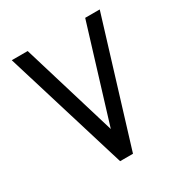

<svg xmlns="http://www.w3.org/2000/svg" viewBox="-168 -854 937 983"><g transform="rotate(-30 300.0 -362.5)"><path d="M38.5 -725H132.5L301.5 -166.5L472.5 -725H558.5L336.5 0H260.5Z"/></g></svg>

Font: JuliaMono Italic
Style: Regular
Weight: 400
Italic angle: -9°
Monospace: yes
Designer: cormullion
Foundry: corm
Version: Version 0.049; ttfautohint (v1.8.4)